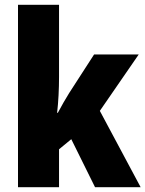

<svg xmlns="http://www.w3.org/2000/svg" viewBox="-20 -780 606 800"><path d="M226 -459Q226 -422 224 -383.5Q222 -345 218 -310H221Q232 -331 245 -353.5Q258 -376 268 -392L372 -553H558L396 -318L566 0H376L277 -200L226 -158V0H55V-760H226Z"/></svg>

Font: Noto Sans Malayalam Condensed Black
Style: Regular
Weight: 900
Width: 3
Designer: Jelle Bosma - Monotype Design Team
Foundry: Monotype Imaging Inc.
Version: Version 2.104; ttfautohint (v1.8.4.7-5d5b)